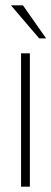

<svg xmlns="http://www.w3.org/2000/svg" viewBox="-20 -700 193 720"><path d="M59 -500V0H92V-500ZM21 -680 127 -556H153L66 -680Z"/></svg>

Font: LT Wave Text Thin
Style: Regular
Weight: 100
Designer: Daniel Lyons
Version: Version 2.5 (Glyphs App)